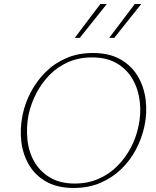

<svg xmlns="http://www.w3.org/2000/svg" viewBox="-20 -927 776 953"><path d="M346 6Q267 6 212 -24Q157 -54 125.5 -106Q94 -158 86 -222.5Q78 -287 92 -356Q104 -415 133 -470Q162 -525 206 -569Q250 -613 309 -638.5Q368 -664 441 -664Q522 -664 577.5 -632.5Q633 -601 664 -548.5Q695 -496 703 -431.5Q711 -367 697 -301Q684 -240 654.5 -184.5Q625 -129 580.5 -86.5Q536 -44 477.5 -19Q419 6 346 6ZM351 -16Q416 -16 469.5 -39.5Q523 -63 563 -103.5Q603 -144 629.5 -194.5Q656 -245 667 -299Q681 -361 674 -422Q667 -483 639 -532.5Q611 -582 561 -612Q511 -642 437 -642Q371 -642 318 -618.5Q265 -595 225.5 -554.5Q186 -514 160 -463.5Q134 -413 122 -359Q110 -297 116 -235.5Q122 -174 150 -125Q178 -76 228 -46Q278 -16 351 -16ZM351 -739 478 -907H510L376 -739ZM522 -739 649 -907H681L547 -739Z"/></svg>

Font: Ysabeau Office Thin
Style: Italic
Weight: 250
Italic angle: -12°
Designer: Christian Thalmann (Catharsis Fonts)
Version: Version 2.001;gftools[0.9.30]; featfreeze: tnum,lnum,ss02